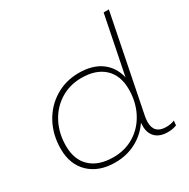

<svg xmlns="http://www.w3.org/2000/svg" viewBox="-166 -896 1039 1053"><g transform="rotate(-30 353.5 -369.5)"><path d="M662 -36 659 -7Q634 3 603 3Q553 3 526 -23Q499 -49 499 -95Q499 -109 500 -116Q462 -60 402.5 -28.5Q343 3 270 3Q168 3 107.5 -54.5Q47 -112 47 -210Q47 -299 85 -370Q123 -441 190 -482Q257 -523 341 -523Q426 -523 480 -484Q534 -445 551 -374L625 -742H658L537 -137Q533 -118 533 -100Q533 -26 609 -26Q640 -26 662 -36ZM534 -308Q534 -396 482.5 -444Q431 -492 339 -492Q265 -492 206 -455.5Q147 -419 113.5 -355Q80 -291 80 -211Q80 -123 131.5 -75Q183 -27 276 -27Q350 -27 408.5 -63Q467 -99 500.5 -163.5Q534 -228 534 -308Z"/></g></svg>

Font: Montserrat Alternates ExLight
Style: Italic
Weight: 275
Italic angle: -11.3°
Designer: Julieta Ulanovsky
Foundry: Julieta Ulanovsky
Version: Version 7.200